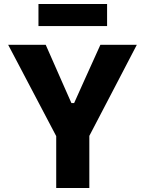

<svg xmlns="http://www.w3.org/2000/svg" viewBox="-20 -936 721 956"><path d="M263.4 -251.6 116.3 -531.2Q92.6 -576.3 70.8 -617.9Q49 -659.5 20.6 -713H207.6Q226 -671.6 239 -641.8Q252 -612.1 263.8 -585.5Q275.5 -559 289.6 -526.8L335.6 -422.8H349.1L394.5 -524Q409.8 -557.5 422.1 -585.1Q434.4 -612.7 448.1 -642.6Q461.7 -672.6 479.9 -713H661.3Q637.5 -667.2 613.5 -621.2Q589.6 -575.3 566.9 -531.7L420.7 -251.6ZM259.9 0Q259.9 -57.6 259.9 -111.6Q259.9 -165.5 259.9 -232.4V-390H424.8V-232.4Q424.8 -165.5 424.8 -111.6Q424.8 -57.6 424.8 0ZM171.5 -806.2V-916.2Q210 -916.2 252.8 -916.2Q295.7 -916.2 342.3 -916.2Q389.1 -916.2 431.8 -916.2Q474.6 -916.2 513.2 -916.2V-806.2Q474.6 -806.2 431.8 -806.2Q389.1 -806.2 342.3 -806.2Q295.7 -806.2 252.8 -806.2Q210 -806.2 171.5 -806.2Z"/></svg>

Font: Commissioner Thin
Style: Regular
Weight: 100
Designer: Kostas Bartsokas
Foundry: Kostas Bartsokas
Version: Version 1.001;gftools[0.9.23]